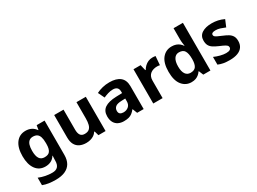

<svg xmlns="http://www.w3.org/2000/svg" viewBox="-46 -1585 3549 2650"><g transform="rotate(-30 1729.0 -260.0)"><path d="M255 -556Q305 -556 345 -536Q385 -516 413 -476H417L429 -546H555V1Q555 79 524.5 132Q494 185 433 212.5Q372 240 282 240Q224 240 174.5 233Q125 226 78 208V89Q128 110 181.5 120.5Q235 131 291 131Q349 131 377.5 100Q406 69 406 7V-4Q406 -21 407.5 -39Q409 -57 410 -71H406Q378 -28 339 -9Q300 10 251 10Q154 10 99.5 -64.5Q45 -139 45 -272Q45 -406 101 -481Q157 -556 255 -556ZM302 -435Q267 -435 243.5 -416.5Q220 -398 208.5 -361.5Q197 -325 197 -270Q197 -188 223 -147.5Q249 -107 304 -107Q333 -107 354 -114.5Q375 -122 388.5 -139.5Q402 -157 409 -185Q416 -213 416 -253V-271Q416 -330 404 -366Q392 -402 367 -418.5Q342 -435 302 -435Z M1212 -546V0H1098L1078 -70H1070Q1053 -42 1026.5 -24.5Q1000 -7 968 1.5Q936 10 902 10Q844 10 800 -11Q756 -32 732 -76Q708 -120 708 -190V-546H857V-227Q857 -169 878 -139Q899 -109 945 -109Q991 -109 1016.5 -130Q1042 -151 1052.5 -191Q1063 -231 1063 -289V-546Z M1592 -557Q1702 -557 1760.5 -509.5Q1819 -462 1819 -364V0H1715L1686 -74H1682Q1659 -45 1634.5 -26Q1610 -7 1578.5 1.5Q1547 10 1501 10Q1453 10 1414.5 -8.5Q1376 -27 1354 -65.5Q1332 -104 1332 -163Q1332 -250 1393 -291.5Q1454 -333 1576 -337L1671 -340V-364Q1671 -407 1648.5 -427Q1626 -447 1586 -447Q1546 -447 1508 -435.5Q1470 -424 1432 -407L1383 -508Q1427 -531 1480.5 -544Q1534 -557 1592 -557ZM1613 -251Q1541 -249 1513 -225Q1485 -201 1485 -162Q1485 -128 1505 -113.5Q1525 -99 1557 -99Q1605 -99 1638 -127.5Q1671 -156 1671 -208V-253Z M2277 -556Q2288 -556 2303 -555Q2318 -554 2327 -552L2316 -412Q2309 -414 2295.5 -415.5Q2282 -417 2272 -417Q2243 -417 2216 -409.5Q2189 -402 2167.5 -386Q2146 -370 2133.5 -343.5Q2121 -317 2121 -278V0H1972V-546H2085L2107 -454H2114Q2130 -482 2154 -505Q2178 -528 2209.5 -542Q2241 -556 2277 -556Z M2579 10Q2488 10 2430.5 -61.5Q2373 -133 2373 -272Q2373 -412 2431 -484Q2489 -556 2583 -556Q2622 -556 2652 -545.5Q2682 -535 2703.5 -517Q2725 -499 2740 -476H2745Q2742 -492 2738 -522.5Q2734 -553 2734 -585V-760H2883V0H2769L2740 -71H2734Q2720 -49 2698.5 -30.5Q2677 -12 2648 -1Q2619 10 2579 10ZM2631 -109Q2693 -109 2718 -145.5Q2743 -182 2744 -255V-271Q2744 -351 2719.5 -393Q2695 -435 2629 -435Q2580 -435 2552 -392.5Q2524 -350 2524 -270Q2524 -190 2552 -149.5Q2580 -109 2631 -109Z M3420 -162Q3420 -107 3394 -68.5Q3368 -30 3316 -10Q3264 10 3187 10Q3130 10 3089 2.5Q3048 -5 3007 -22V-145Q3051 -125 3102 -112Q3153 -99 3192 -99Q3236 -99 3254.5 -112Q3273 -125 3273 -146Q3273 -160 3265.5 -171Q3258 -182 3233 -196Q3208 -210 3155 -232Q3104 -254 3071 -275.5Q3038 -297 3022 -327.5Q3006 -358 3006 -404Q3006 -480 3065 -518Q3124 -556 3222 -556Q3273 -556 3319 -546Q3365 -536 3414 -513L3369 -406Q3329 -423 3293 -434.5Q3257 -446 3220 -446Q3187 -446 3170.5 -437Q3154 -428 3154 -410Q3154 -397 3162.5 -386.5Q3171 -376 3195.5 -364Q3220 -352 3268 -332Q3315 -313 3349 -292.5Q3383 -272 3401.5 -241.5Q3420 -211 3420 -162Z"/></g></svg>

Font: Noto Sans Tamil
Style: Regular
Weight: 400
Designer: Jelle Bosma - Monotype Design Team
Foundry: Monotype Imaging Inc.
Version: Version 2.003